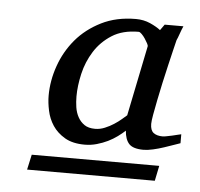

<svg xmlns="http://www.w3.org/2000/svg" viewBox="-37 -717 468 449"><g transform="rotate(5 197.0 -492.5)"><path d="M297.9 -618.2Q298.3 -619.6 295.7 -624.8Q293 -629.9 289.3 -635.5Q285.6 -641.1 281.2 -645.5Q276.9 -649.9 273.9 -649.9Q236.3 -649.9 211.2 -633.8Q186 -617.7 170.7 -593.3Q155.3 -568.8 148.7 -540.3Q142.1 -511.7 142.1 -486.8Q142.1 -474.1 144 -461.4Q146 -448.7 151.6 -438.5Q157.2 -428.2 166.7 -421.6Q176.3 -415 191.9 -415Q203.6 -415 214.8 -419.7Q226.1 -424.3 235.8 -430.7Q245.6 -437 252.9 -443.4Q260.3 -449.7 264.2 -453.1ZM341.8 -306.2H42L49.8 -341.8H349.1ZM394 -398.9Q389.6 -397.5 379.4 -393.8Q369.1 -390.1 356.7 -386Q344.2 -381.8 331.3 -378.9Q318.4 -376 309.1 -376Q284.7 -376 275.1 -386.2Q265.6 -396.5 264.2 -417Q256.8 -410.2 246.8 -402.8Q236.8 -395.5 224.9 -389.6Q212.9 -383.8 199.2 -379.9Q185.5 -376 170.9 -376Q142.6 -376 124.3 -386.7Q106 -397.5 95.5 -413.3Q85 -429.2 81.1 -448Q77.1 -466.8 77.1 -482.9Q77.1 -518.1 89.4 -553Q101.6 -587.9 125.2 -616Q148.9 -644 184.1 -661.6Q219.2 -679.2 265.1 -679.2Q283.2 -679.2 298.6 -672.4Q314 -665.5 323.2 -658.2L333 -671.9H377Q375.5 -668.5 373.5 -663.6Q371.6 -658.7 369.9 -653.8Q368.2 -648.9 366.5 -644.5Q364.7 -640.1 363.8 -638.2Q361.8 -629.9 357.9 -614Q354 -598.1 349.4 -578.1Q344.7 -558.1 339.8 -536.1Q335 -514.2 331.1 -494.6Q327.1 -475.1 324.5 -460Q321.8 -444.8 321.8 -438Q321.8 -422.9 329.6 -417Q337.4 -411.1 351.1 -411.1Q354.5 -411.1 360.6 -412.4Q366.7 -413.6 373.3 -415Q379.9 -416.5 385.7 -418Q391.6 -419.4 394 -419.9Z"/></g></svg>

Font: Charis SIL Phon
Style: Italic
Weight: 400
Italic angle: -11°
Foundry: SIL International
Version: Version 5.000